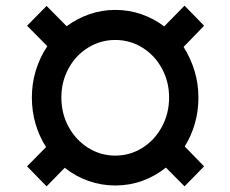

<svg xmlns="http://www.w3.org/2000/svg" viewBox="-20 -646 812 679"><path d="M92.7 -301Q92.7 -351 106.8 -397.2Q121 -443.3 147.3 -482.7L75.7 -555L144.7 -625L215.7 -553.3Q252.7 -580.7 296.5 -595.8Q340.3 -611 387.7 -611Q435.7 -611 479.7 -595.8Q523.7 -580.7 560.7 -552.7L632.7 -626L701.7 -555L629.3 -480Q654.3 -440.3 668 -395.3Q681.7 -350.3 681.7 -301Q681.7 -253 669.2 -209.3Q656.7 -165.7 633.3 -128L701.7 -57.7L632.7 13L566.7 -53.3Q529.3 -23 483.5 -6.5Q437.7 10 387.7 10Q338.7 10 292.7 -6.2Q246.7 -22.3 209 -52.7L144.7 13L75.7 -57.7L143 -126Q118.7 -163.3 105.7 -208Q92.7 -252.7 92.7 -301ZM387.7 -95.7Q439.7 -95.7 483.3 -123Q527 -150.3 552.5 -197.5Q578 -244.7 578 -301Q578 -357.3 552.5 -404Q527 -450.7 483.3 -477.7Q439.7 -504.7 387.7 -504.7Q335.7 -504.7 291.8 -477.7Q248 -450.7 222.5 -404Q197 -357.3 197 -301Q197 -244.7 222.5 -197.7Q248 -150.7 291.8 -123.2Q335.7 -95.7 387.7 -95.7Z"/></svg>

Font: FreesentationVF
Style: Regular
Weight: 400
Designer: glyphs from Roboto by Christian Robertson / Hangul glyphs from Noto Sans CJK(Source Han Sans) by Jang Soo-young and Kang
Foundry: PT&
Version: Version 2.001;Glyphs 3.3.1 (3343)